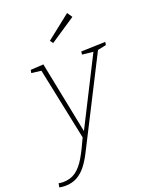

<svg xmlns="http://www.w3.org/2000/svg" viewBox="-233 -873 946 1204"><g transform="rotate(-20 240.5 -270.5)"><path d="M-51 233 -46 207Q-39 208 -31.5 209Q-24 210 -17 210Q34 210 69 184.5Q104 159 133 109.5Q162 60 194 -12L94 -493L29 -501L33 -521L119 -526L215 -46L441 -493L368 -501L370 -521L532 -526L529 -506L472 -494L219 4Q197 47 176 88.5Q155 130 129.5 163.5Q104 197 69.5 217Q35 237 -13 237Q-30 237 -51 233ZM223 -631 208 -651 369 -778 392 -744Z"/></g></svg>

Font: Bitter ExtraLight
Style: Italic
Weight: 200
Italic angle: -9°
Designer: Sol Matas, and Bitter project Authors
Foundry: Sol Matas
Version: Version 2.001